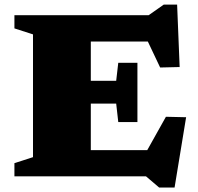

<svg xmlns="http://www.w3.org/2000/svg" viewBox="-20 -764 858 832"><path d="M575.5 -492V-363.5V-235H492.5L483.5 -315H254.5V-414H483.5L492.5 -492ZM758.5 -473.5 674 -471.5 586.5 -656 656 -584H254.5V-698H624L689.5 -744H747.5ZM579.5 -44.5 699 -258 786.5 -256 736.5 48.5H669.5L612.5 0H254.5V-113.5H640.5ZM42.5 0V-57L123 -83V-615L42.5 -641V-698H373.5V0Z"/></svg>

Font: Newsreader 9pt ExtraBold
Style: Regular
Weight: 800
Designer: Hugues Gentile
Foundry: Production Type
Version: Version 1.003